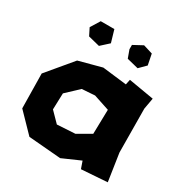

<svg xmlns="http://www.w3.org/2000/svg" viewBox="-155 -776 871 907"><g transform="rotate(30 281.0 -322.0)"><path d="M322.3 -601.6 337.9 -558.6 400.4 -543 435.5 -578.1 423.8 -636.7 373 -652.3 322.3 -625ZM107.4 -597.7 127 -558.6 189.5 -543 232.4 -582 212.9 -648.4H138.7ZM220.7 -326.2 291 -331.1 377 -302.7 374 -169.9 300.8 -127.9 203.1 -122.1 151.4 -174.8 154.3 -263.7ZM390.6 -449.2 258.8 -464.8 134.8 -431.6 20.5 -294.9 23.4 -106.4 120.1 -6.8 295.9 7.8 393.6 -35.2 407.2 3.9 547.9 -5.9 525.4 -155.3 523.4 -393.6 534.2 -454.1 396.5 -477.5Z"/></g></svg>

Font: MaokenAssortedSans-Lite
Style: Lite
Weight: 400
Version: Version 1.400